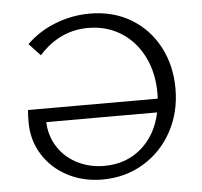

<svg xmlns="http://www.w3.org/2000/svg" viewBox="-50 -716 813 773"><g transform="rotate(-5 357.0 -329.0)"><path d="M658 -333Q658 -237 615.5 -159.5Q573 -82 499 -38Q425 6 334 6Q256 6 193 -27Q130 -60 93.5 -118.5Q57 -177 57 -249Q57 -282 59 -299H583Q584 -306 584 -321Q584 -404 551.5 -469Q519 -534 461 -570.5Q403 -607 329 -607Q213 -607 130 -514L84 -563Q134 -612 201.5 -638Q269 -664 340 -664Q434 -664 506 -621Q578 -578 618 -502.5Q658 -427 658 -333ZM576 -244H128Q130 -188 159 -143Q188 -98 237.5 -73Q287 -48 346 -48Q434 -48 495.5 -101Q557 -154 576 -244Z"/></g></svg>

Font: Ysabeau Infant
Style: Regular
Weight: 400
Designer: Christian Thalmann (Catharsis Fonts)
Version: Version 0.003